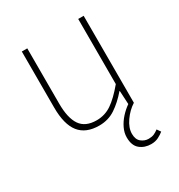

<svg xmlns="http://www.w3.org/2000/svg" viewBox="-165 -590 853 914"><g transform="rotate(-30 262.0 -133.0)"><path d="M402 212Q366 212 341 191.5Q316 171 316 126Q316 101 328 76Q340 51 359.5 29.5Q379 8 402 -8L398 -82H396Q360 -40 321 -14Q282 12 232 12Q159 12 123.5 -32.5Q88 -77 88 -170V-478H118V-174Q118 -95 145 -55.5Q172 -16 234 -16Q279 -16 316 -41Q353 -66 398 -120V-478H428V0Q395 21 370.5 56Q346 91 346 124Q346 155 364 169.5Q382 184 404 184Q421 184 433 179Q445 174 458 164L472 184Q460 194 442.5 203Q425 212 402 212Z"/></g></svg>

Font: Source Sans 3 VF
Style: Regular
Weight: 200
Designer: Paul D. Hunt
Foundry: Adobe
Version: Version 3.046;hotconv 1.0.118;makeotfexe 2.5.65603